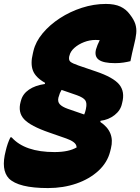

<svg xmlns="http://www.w3.org/2000/svg" viewBox="-70 -740 714 976"><path d="M207 33Q280 33 320 9L319 6Q318 -7 304 -17.5Q290 -28 267 -36L181 -66Q85 -99 52.5 -134Q20 -169 35 -223L37 -230Q46 -263 77.5 -284.5Q109 -306 158 -313L159 -319Q111 -346 97.5 -381Q84 -416 97 -468L100 -481Q111 -528 147 -571Q183 -614 234.5 -647.5Q286 -681 346.5 -700.5Q407 -720 468 -720Q513 -720 542 -706.5Q571 -693 590 -667Q611 -640 618 -617.5Q625 -595 622.5 -570Q620 -545 611 -510Q601 -470 593 -429Q577 -425 557.5 -422Q538 -419 515 -419Q456 -419 432.5 -436Q409 -453 418 -489Q424 -510 437 -536Q428 -537 416 -537Q386 -537 357.5 -526Q329 -515 308.5 -497Q288 -479 283 -457L282 -454Q278 -435 287.5 -426.5Q297 -418 329 -407L417 -377Q506 -347 536 -310.5Q566 -274 551 -217L550 -213Q543 -179 512.5 -155Q482 -131 441 -126L440 -120Q515 -70 494 14L490 30Q476 86 430.5 128Q385 170 318.5 193Q252 216 174 216Q24 216 -25 167Q-66 123 -41 27Q-32 -12 -17 -42H-11Q56 33 207 33ZM274 -187 358 -158Q363 -169 366 -183L367 -188Q373 -216 363.5 -230Q354 -244 321 -256L243 -283Q233 -267 229 -250L227 -244Q222 -223 234 -210Q246 -197 274 -187Z"/></svg>

Font: Recursive Sn Csl St Blk
Style: Italic
Weight: 900
Italic angle: -15°
Version: Version 1.079;hotconv 1.0.112;makeotfexe 2.5.65598; ttfautoh